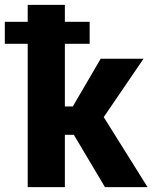

<svg xmlns="http://www.w3.org/2000/svg" viewBox="-53 -770 627 790"><path d="M213.9 -750V0H61V-750ZM537.6 -528.3 324.2 -215.3H174.8L112.3 -332H246.6L361.3 -528.3ZM378.9 0 234.9 -242.2 349.1 -327.6 554.2 0ZM315.9 -680.2V-589.8H-33.2V-680.2Z"/></svg>

Font: Roboto ExtraBold
Style: Regular
Weight: 800
Designer: Christian Robertson
Foundry: Google
Version: Version 3.009; 2024